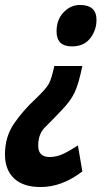

<svg xmlns="http://www.w3.org/2000/svg" viewBox="-67 -575 435 774"><path d="M161 -448Q161 -388 223 -388Q271 -388 296.5 -420.5Q322 -453 322 -495Q322 -555 255 -555Q218 -555 189.5 -525.5Q161 -496 161 -448ZM152 -309Q141 -258 130 -237.5Q119 -217 76 -176Q27 -131 -10 -77.5Q-47 -24 -47 48Q-47 109 -10.5 144Q26 179 97 179Q183 179 265 116L247 11Q221 29 192 43.5Q163 58 133 58Q87 58 87 12Q87 -35 115 -62.5Q143 -90 180 -129Q217 -167 233.5 -201.5Q250 -236 265 -309Z"/></svg>

Font: Noto Sans UI Condensed ExtraBold
Style: Italic
Weight: 800
Width: 3
Designer: Monotype Design Team
Foundry: Monotype Imaging Inc.
Version: 1.001